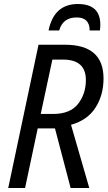

<svg xmlns="http://www.w3.org/2000/svg" viewBox="-20 -937 536 957"><path d="M21 0H105L168 -297H254L332 0H425L334 -315Q416 -338 456 -400.5Q496 -463 496 -546Q496 -714 304 -714H172ZM183 -369 241 -640H294Q408 -640 408 -538Q408 -469 369 -419Q330 -369 244 -369ZM222 -785H275Q293 -850 362 -850Q427 -850 427 -785H478Q480 -803 480 -814Q480 -917 368 -917Q249 -917 222 -785Z"/></svg>

Font: Noto Sans UI SemiCondensed
Style: Italic
Weight: 400
Width: 4
Italic angle: -12°
Designer: Monotype Design Team
Foundry: Monotype Imaging Inc.
Version: Version 1.901